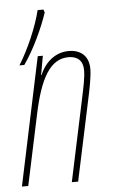

<svg xmlns="http://www.w3.org/2000/svg" viewBox="-52 -750 461 786"><g transform="rotate(-5 178.5 -357.0)"><path d="M39 -495H59C101 -554 141 -641 161 -702L157 -714H133C116 -645 78 -557 39 -495ZM6 0H32L93 -287C124 -436 167 -511 242 -511C278 -511 301 -492 301 -453C301 -419 291 -378 283 -339L211 0H237L307 -329C316 -370 327 -424 327 -455C327 -509 294 -536 245 -536C193 -536 149 -503 126 -448H124L138 -526H117Z"/></g></svg>

Font: Noto Sans ExtraCondensed Thin
Style: Italic
Weight: 100
Width: 2
Italic angle: -12°
Designer: Monotype Design Team
Foundry: Monotype Imaging Inc.
Version: Version 2.013